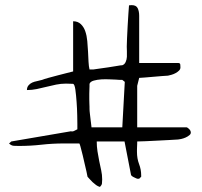

<svg xmlns="http://www.w3.org/2000/svg" viewBox="-20 -735 794 755"><path d="M324.2 -40Q323.2 -46.9 319.8 -61.5Q316.4 -76.2 312.5 -92.8Q308.6 -109.4 305.2 -124.5Q301.8 -139.6 299.8 -145.5Q298.8 -149.4 296.4 -158.7Q293.9 -168 292 -170.9Q288.1 -170.9 279.8 -170.9Q271.5 -170.9 261.2 -170.9Q251 -170.9 242.7 -170.9Q234.4 -170.9 231.4 -170.9Q186.5 -170.9 143.1 -166Q99.6 -161.1 54.7 -161.1Q44.9 -161.1 34.7 -161.6Q24.4 -162.1 15.6 -170.9L24.4 -178.7L258.8 -218.8Q265.6 -216.8 272.5 -220.7Q279.3 -224.6 284.2 -226.6V-248Q284.2 -256.8 283.7 -281.7Q283.2 -306.6 281.2 -334Q279.3 -361.3 276.4 -382.3Q273.4 -403.3 267.6 -405.3Q264.6 -405.3 252.9 -405.8Q241.2 -406.2 239.3 -406.2Q219.7 -406.2 200.7 -402.3Q181.6 -398.4 162.6 -393.6Q143.6 -388.7 124.5 -384.8Q105.5 -380.9 85.9 -380.9Q85.9 -391.6 91.8 -398.9Q97.7 -406.2 106.4 -410.2Q115.2 -414.1 125.5 -416Q135.7 -418 145.5 -420.9Q152.3 -423.8 169.9 -428.7Q187.5 -433.6 206.5 -438.5Q225.6 -443.4 242.7 -447.8Q259.8 -452.1 267.6 -454.1V-651.4Q286.1 -651.4 297.9 -640.1Q309.6 -628.9 315.4 -611.8Q321.3 -594.7 323.2 -573.7Q325.2 -552.7 326.2 -531.7Q327.1 -510.7 328.1 -492.2Q329.1 -473.6 332 -461.9H339.8H347.7Q354.5 -462.9 371.1 -465.3Q387.7 -467.8 405.8 -470.2Q423.8 -472.7 439.5 -475.6Q455.1 -478.5 460.9 -478.5Q469.7 -481.4 474.1 -491.2Q478.5 -501 479 -511.7Q479.5 -522.5 479 -533.7Q478.5 -544.9 478.5 -551.8Q478.5 -560.5 479.5 -583.5Q480.5 -606.4 481.9 -632.3Q483.4 -658.2 484.9 -681.2Q486.3 -704.1 487.3 -713.9Q487.3 -713.9 491.7 -714.4Q496.1 -714.8 498 -714.8Q515.6 -714.8 521.5 -702.6Q527.3 -690.4 527.3 -672.9V-487.3H680.7Q688.5 -487.3 689 -480.5Q689.5 -473.6 689.5 -469.7Q689.5 -462.9 684.1 -457.5Q678.7 -452.1 670.9 -447.8Q663.1 -443.4 654.3 -440.9Q645.5 -438.5 640.6 -437.5Q634.8 -437.5 618.2 -436Q601.6 -434.6 583.5 -433.1Q565.4 -431.6 549.3 -430.2Q533.2 -428.7 527.3 -428.7L519.5 -397.5V-234.4H713.9Q715.8 -234.4 722.2 -229Q728.5 -223.6 729.5 -218.8Q732.4 -210 725.6 -204.1Q718.8 -198.2 710 -194.3Q701.2 -190.4 692.4 -188.5Q683.6 -186.5 680.7 -186.5Q671.9 -185.5 648.9 -184.6Q626 -183.6 600.6 -182.1Q575.2 -180.7 551.8 -179.7Q528.3 -178.7 519.5 -178.7Q519.5 -176.8 519.5 -170.9Q519.5 -165 519 -158.7Q518.6 -152.3 518.6 -146.5Q518.6 -140.6 518.6 -137.7Q518.6 -111.3 526.9 -89.8Q535.2 -68.4 535.2 -44.9V-40Q534.2 -39.1 531.2 -36.1Q528.3 -33.2 527.3 -32.2H522.5H519.5Q518.6 -32.2 514.6 -34.2Q510.7 -36.1 506.3 -38.1Q502 -40 498.5 -43Q495.1 -45.9 495.1 -47.9L469.7 -178.7H360.4Q360.4 -159.2 363.3 -140.1Q366.2 -121.1 370.1 -102.1Q374 -83 377.9 -65.4Q381.8 -47.9 381.8 -29.3Q381.8 -19.5 380.9 -13.2Q379.9 -6.8 373 0Q365.2 -2 357.9 -7.3Q350.6 -12.7 344.2 -18.6Q337.9 -24.4 332.5 -30.8Q327.1 -37.1 324.2 -40ZM331.1 -356.4Q331.1 -352.5 331.1 -344.7Q331.1 -336.9 331.5 -328.6Q332 -320.3 332 -314.5Q332 -308.6 332 -307.6Q332 -299.8 333.5 -287.6Q335 -275.4 336.4 -263.2Q337.9 -251 338.9 -242.7Q339.8 -234.4 339.8 -234.4H460.9L470.7 -413.1L460.9 -420.9H452.1Q447.3 -420.9 442.9 -421.4Q438.5 -421.9 436.5 -421.9Q428.7 -421.9 412.1 -422.9Q395.5 -423.8 378.9 -422.9Q362.3 -421.9 348.6 -418Q335 -414.1 332 -405.3Q332 -402.3 332 -396Q332 -389.6 331.5 -381.3Q331.1 -373 331.1 -366.2Q331.1 -359.4 331.1 -356.4Z"/></svg>

Font: Cedarville Cursive
Style: Regular
Weight: 400
Designer: Kimberly Geswein
Foundry: Kimberly Geswein
Version: Version 1.001 2010